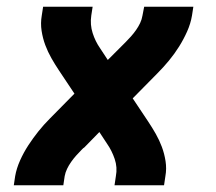

<svg xmlns="http://www.w3.org/2000/svg" viewBox="-20 -550 640 570"><path d="M21 0 25 -27Q29 -50 39.5 -73.5Q50 -97 64 -118.5Q78 -140 94 -160Q110 -180 128 -198L201 -272L155 -341Q143 -359 132.5 -377.5Q122 -396 114.5 -416Q107 -436 103.5 -458.5Q100 -481 104 -504L108 -530H255L251 -504Q247 -477 255 -452Q263 -427 277 -407L300 -372L344 -416Q345 -417 346 -418Q347 -419 348 -420Q349 -421 350 -422Q351 -423 352 -424Q352 -424 352 -424Q352 -424 352 -424Q352 -424 352 -424Q352 -424 352 -424L353 -425Q361 -433 369 -442Q377 -451 384 -461Q391 -471 396 -481.5Q401 -492 403 -504L408 -530H554L550 -504Q546 -480 535.5 -456.5Q525 -433 511.5 -411.5Q498 -390 481.5 -370Q465 -350 447 -332L374 -258L420 -189Q432 -171 442.5 -152.5Q453 -134 460.5 -114Q468 -94 471.5 -71.5Q475 -49 471 -27L467 0H320L324 -27Q329 -53 320.5 -78Q312 -103 298 -123L275 -158L232 -114Q231 -113 230 -112Q229 -111 227 -110Q226 -109 225 -108Q224 -107 223 -106Q223 -106 223 -106Q223 -106 223 -106Q223 -106 223 -106Q223 -106 223 -106L222 -105Q214 -97 206 -88Q198 -79 191 -69Q184 -59 179 -48.5Q174 -38 172 -27L168 0Z"/></svg>

Font: Iosevka Curly Heavy Extended
Style: Italic
Weight: 900
Width: 7
Italic angle: -9°
Monospace: yes
Designer: Belleve Invis
Foundry: Belleve Invis
Version: Version 11.1.0; ttfautohint (v1.8.3)